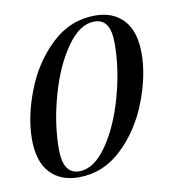

<svg xmlns="http://www.w3.org/2000/svg" viewBox="-67 -589 621 665"><g transform="rotate(-10 244.0 -257.0)"><path d="M309.6 -527.8Q373.5 -527.8 409.9 -488.3Q446.3 -448.7 446.3 -371.1Q446.3 -292.5 411.4 -201.9Q376.5 -111.3 310.8 -48.6Q245.1 14.2 157.7 14.2Q93.8 14.2 57.1 -25.6Q20.5 -65.4 20.5 -143.1Q20.5 -221.7 55.4 -312.3Q90.3 -402.8 156.2 -465.3Q222.2 -527.8 309.6 -527.8ZM106.4 -92.8Q106.4 -5.9 163.6 -5.9Q214.8 -5.9 260.3 -70.8Q305.7 -135.7 333 -233.2Q360.4 -330.6 360.4 -420.9Q360.4 -465.8 346.4 -486.8Q332.5 -507.8 303.7 -507.8Q252.4 -507.8 206.8 -442.9Q161.1 -377.9 133.8 -280.3Q106.4 -182.6 106.4 -92.8Z"/></g></svg>

Font: TypoPRO Playfair Display
Style: Italic
Weight: 400
Italic angle: -14°
Designer: Claus Eggers Sørensen
Foundry: Claus Eggers Sørensen
Version: Version 1.004;PS 001.004;hotconv 1.0.70;makeotf.lib2.5.58329